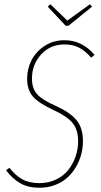

<svg xmlns="http://www.w3.org/2000/svg" viewBox="-20 -882 480 912"><path d="M407.2 -861.8 417 -850.1 305.2 -759.8H292L207 -850.1L219.2 -861.8L299.8 -784.2ZM286.1 -690.9Q370.6 -690.9 429.2 -621.1L413.1 -607.9Q385.7 -640.1 356.2 -655.5Q326.7 -670.9 286.1 -670.9Q218.3 -670.9 175 -623Q131.8 -575.2 131.8 -508.8Q131.8 -461.9 156.2 -434.6Q180.7 -407.2 245.1 -378.9Q314 -347.7 344 -310.5Q374 -273.4 374 -211.9Q374 -179.2 365.5 -147.5Q356.9 -115.7 339.8 -87.2Q322.8 -58.6 298.6 -37.1Q274.4 -15.6 240.7 -2.9Q207 9.8 168 9.8Q113.3 9.8 76.2 -11.5Q39.1 -32.7 8.8 -73.2L24.9 -85Q52.2 -49.3 85.2 -30.8Q118.2 -12.2 167 -12.2Q210.9 -12.2 246.8 -29.5Q282.7 -46.9 304.9 -75.4Q327.1 -104 339.1 -138.9Q351.1 -173.8 351.1 -210.9Q351.1 -265.6 324.7 -297.9Q298.3 -330.1 234.9 -358.9Q163.6 -392.1 136.2 -423.6Q108.9 -455.1 108.9 -508.8Q108.9 -554.7 129.6 -595.7Q150.4 -636.7 191.7 -663.8Q232.9 -690.9 286.1 -690.9Z"/></svg>

Font: Fira Sans Compressed Thin
Style: Italic
Weight: 100
Width: 3
Italic angle: -8°
Designer: Carrois Corporate & Edenspiekermann AG
Foundry: Carrois Corporate GbR & Edenspiekermann AG
Version: Version 4.203;PS 004.203;hotconv 1.0.88;makeotf.lib2.5.64775